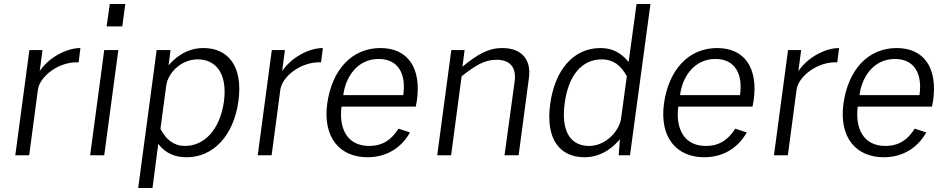

<svg xmlns="http://www.w3.org/2000/svg" viewBox="-20 -782 4765 967"><path d="M127 0 171 -331C181 -399 278 -473 376 -468L385 -540C313 -540 225 -491 180 -424L194 -530H128L57 0Z M505 -530 434 0H505L576 -530ZM533 -762 517 -649H596L611 -762Z M748 165 777 -57C816 -7 865 10 920 10C1053 10 1157 -97 1181 -274C1205 -453 1125 -540 1005 -540C907 -540 852 -478 829 -453L839 -530H769L676 165ZM911 -47C856 -47 817 -78 788 -133L817 -349C825 -415 892 -483 976 -483C1060 -483 1127 -421 1108 -271C1087 -126 1008 -47 911 -47Z M1348 0 1392 -331C1402 -399 1499 -473 1597 -468L1606 -540C1534 -540 1446 -491 1401 -424L1415 -530H1349L1278 0Z M2074 -245 2080 -278C2102 -440 2034 -540 1896 -540C1752 -540 1652 -431 1628 -260C1605 -89 1692 10 1831 10C1919 10 1998 -31 2045 -115L1987 -134C1953 -80 1909 -47 1839 -47C1728 -47 1686 -136 1700 -245ZM1709 -303C1720 -393 1779 -485 1887 -485C1988 -485 2026 -407 2011 -303Z M2252 0 2305 -398C2374 -452 2420 -481 2480 -481C2552 -481 2581 -440 2572 -372L2521 0H2592L2644 -390C2656 -479 2610 -540 2510 -540C2438 -540 2385 -508 2309 -446L2320 -530H2253L2182 0Z M2924 10C3020 10 3081 -55 3102 -81L3096 0H3153L3256 -762H3186L3146 -470C3106 -518 3063 -540 3004 -540C2866 -540 2774 -427 2751 -258C2727 -83 2798 10 2924 10ZM2947 -47C2860 -47 2804 -111 2824 -262C2843 -406 2913 -483 3011 -483C3066 -483 3106 -455 3137 -398L3108 -185C3098 -119 3029 -47 2947 -47Z M3770 -245 3776 -278C3798 -440 3730 -540 3592 -540C3448 -540 3348 -431 3324 -260C3301 -89 3388 10 3527 10C3615 10 3694 -31 3741 -115L3683 -134C3649 -80 3605 -47 3535 -47C3424 -47 3382 -136 3396 -245ZM3405 -303C3416 -393 3475 -485 3583 -485C3684 -485 3722 -407 3707 -303Z M3948 0 3992 -331C4002 -399 4099 -473 4197 -468L4206 -540C4134 -540 4046 -491 4001 -424L4015 -530H3949L3878 0Z M4674 -245 4680 -278C4702 -440 4634 -540 4496 -540C4352 -540 4252 -431 4228 -260C4205 -89 4292 10 4431 10C4519 10 4598 -31 4645 -115L4587 -134C4553 -80 4509 -47 4439 -47C4328 -47 4286 -136 4300 -245ZM4309 -303C4320 -393 4379 -485 4487 -485C4588 -485 4626 -407 4611 -303Z"/></svg>

Font: Cheyenne Sans Light
Style: Italic
Weight: 300
Italic angle: -8.13011°
Designer: The Public Sans project authors (U.S. Web Design System), Libre Franklin designed by Pablo Impallari and Rodrigo Fuenzal
Foundry: The Cheyenne Sans Project Authors
Version: Version 2.007